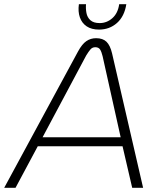

<svg xmlns="http://www.w3.org/2000/svg" viewBox="-56 -895 746 915"><path d="M-36 0 316 -650Q335 -685 355.5 -699Q376 -713 402 -713Q434 -713 451.5 -696Q469 -679 478 -641L626 0H574L528 -198H124L18 0ZM147 -241H519L433 -627Q428 -648 421 -659Q414 -670 398 -670Q384 -670 375 -659.5Q366 -649 355 -631ZM416 -754Q380 -754 357 -769.5Q334 -785 324.5 -812.5Q315 -840 320 -875H354Q352 -854 356 -833Q360 -812 375 -798.5Q390 -785 419 -785Q453 -785 479.5 -808.5Q506 -832 512 -875H546Q537 -817 501.5 -785.5Q466 -754 416 -754Z"/></svg>

Font: MuseoModerno ExtraLight
Style: Italic
Weight: 250
Italic angle: -9°
Designer: Pablo Cosgaya, Héctor Gatti, Marcela Romero, and the Authors of The MuseoModerno Project.
Foundry: Omnibus-Type Team
Version: Version 1.003